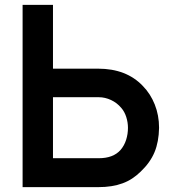

<svg xmlns="http://www.w3.org/2000/svg" viewBox="-20 -770 706 790"><path d="M634.5 -244Q633.5 -186.5 615.8 -143.8Q598 -101 558.5 -63.5Q542 -47.5 523.8 -35.5Q505.5 -23.5 484.5 -15.8Q463.5 -8 438.5 -4Q413.5 0 383.5 0H73V-750H198V-487.5H383.5Q500 -487.5 567.5 -416.5Q599 -384.5 616.8 -340Q634.5 -295.5 634.5 -244ZM506.5 -244Q506.5 -266.5 499.5 -288.5Q492.5 -310.5 479 -326Q461.5 -347 436.8 -358.5Q412 -370 386.5 -370H198V-119H386.5Q446 -119 476 -153Q491.5 -171 499 -194.8Q506.5 -218.5 506.5 -244Z"/></svg>

Font: Russisch Sans
Style: Bold
Weight: 700
Designer: Michael Sharanda (font) & Cristiano Sobral (main changes)
Foundry: Michael Sharanda
Version: Version 2.00;September 8, 2020;FontCreator 13.0.0.2681 64-bi